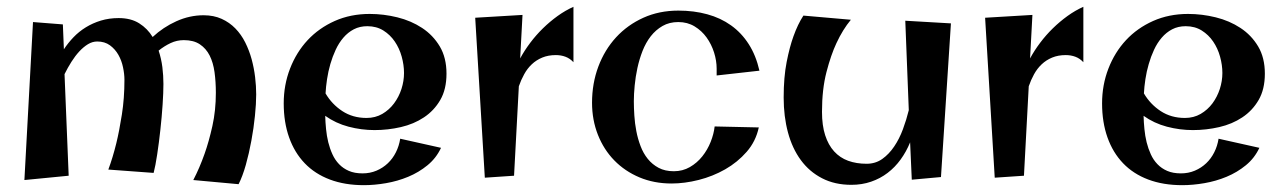

<svg xmlns="http://www.w3.org/2000/svg" viewBox="-20 -520 3776 565"><path d="M168 -375Q180.2 -393.6 196.3 -410.4Q212.4 -427.2 232.7 -439.7Q252.9 -452.1 277.1 -459.5Q301.3 -466.8 329.1 -466.8Q365.2 -466.8 389.6 -451.4Q414.1 -436 429.2 -411.1Q460 -439.9 499 -457.5Q538.1 -475.1 579.1 -475.1Q608.9 -475.1 632.1 -464.6Q655.3 -454.1 672.6 -436.3Q689.9 -418.5 701.7 -395Q713.4 -371.6 720.5 -345.7Q727.5 -319.8 730.7 -293.2Q733.9 -266.6 733.9 -242.2Q733.9 -214.8 730.2 -179Q726.6 -143.1 719.7 -106Q712.9 -68.8 703.4 -34.9Q693.8 -1 682.1 22L548.8 9.8Q567.4 -25.9 582 -67.4Q594.7 -103 605 -149.2Q615.2 -195.3 615.2 -247.1Q615.2 -279.3 611.3 -307.6Q607.4 -335.9 596.9 -356.7Q586.4 -377.4 568.1 -389.6Q549.8 -401.9 521 -401.9Q500.5 -401.9 482.2 -393.3Q463.9 -384.8 446.8 -371.1Q454.6 -347.7 457.8 -322.5Q460.9 -297.4 460.9 -272.9Q460.9 -248 458.5 -211.9Q456.1 -175.8 451.9 -137.9Q447.8 -100.1 442.6 -65.9Q437.5 -31.7 432.1 -11.2L298.8 -21Q312 -56.6 322.3 -98.6Q331.1 -134.8 338.6 -182.6Q346.2 -230.5 346.2 -285.2Q346.2 -302.2 342 -322Q337.9 -341.8 328.4 -358.6Q318.8 -375.5 303.5 -386.7Q288.1 -397.9 266.1 -397.9Q252 -397.9 238.8 -389.9Q225.6 -381.8 213.4 -368.7Q201.2 -355.5 190.2 -338.1Q179.2 -320.8 169.9 -301.8L182.1 -2.9L51.8 9.8L77.1 -455.1L165 -448.2Z M1082 -137.2Q1043.5 -137.2 1005.6 -147.2Q967.8 -157.2 937 -179.2Q937.5 -160.2 939.5 -140.1Q941.4 -120.1 946 -101.3Q950.7 -82.5 958.3 -65.9Q965.8 -49.3 977.8 -36.9Q989.7 -24.4 1006.6 -17.1Q1023.4 -9.8 1046.9 -9.8Q1068.8 -9.8 1087.9 -17.8Q1106.9 -25.9 1121.3 -39.6Q1135.7 -53.2 1145 -71.8Q1154.3 -90.3 1157.7 -111.8L1277.8 -85Q1263.7 -54.7 1238 -33.7Q1212.4 -12.7 1181.2 0.2Q1149.9 13.2 1116 19Q1082 24.9 1050.8 24.9Q994.6 24.9 950.7 8.3Q906.7 -8.3 876.7 -39.6Q846.7 -70.8 830.8 -115.5Q814.9 -160.2 814.9 -215.8Q814.9 -270 833.5 -318.1Q852.1 -366.2 885.3 -401.9Q918.5 -437.5 965.1 -458.3Q1011.7 -479 1067.9 -479Q1108.9 -479 1149.4 -469Q1189.9 -459 1222.2 -437.7Q1254.4 -416.5 1274.2 -383.3Q1293.9 -350.1 1293.9 -303.2Q1293.9 -257.3 1275.6 -225.8Q1257.3 -194.3 1227.5 -174.6Q1197.8 -154.8 1159.7 -146Q1121.6 -137.2 1082 -137.2ZM1061 -442.9Q1038.6 -442.9 1021.2 -433.8Q1003.9 -424.8 990.5 -409.2Q977.1 -393.6 967.8 -373.5Q958.5 -353.5 952.1 -331.5Q945.8 -309.6 942.4 -287.1Q939 -264.6 938 -245.1Q956.5 -213.4 987.3 -193.1Q1018.1 -172.9 1058.6 -172.9Q1084.5 -172.9 1105 -184.8Q1125.5 -196.8 1139.6 -215.8Q1153.8 -234.9 1161.4 -258.3Q1168.9 -281.7 1168.9 -305.2Q1168.9 -328.6 1162.1 -353.3Q1155.3 -377.9 1141.8 -397.7Q1128.4 -417.5 1108.2 -430.2Q1087.9 -442.9 1061 -442.9Z M1517.6 -476.1 1510.7 -348.1Q1523.4 -371.6 1540.5 -394.3Q1557.6 -417 1577.9 -436.8Q1598.1 -456.5 1620.8 -472.9Q1643.6 -489.3 1667.5 -500V-336.9Q1657.2 -348.1 1644 -353Q1630.9 -357.9 1615.7 -357.9Q1593.3 -357.9 1575.7 -350.6Q1558.1 -343.3 1544.9 -330.8Q1531.7 -318.4 1522.5 -301.5Q1513.2 -284.7 1506.8 -266.1L1492.7 -2.9L1406.7 2.9L1378.4 -467.8Z M2214.8 -312 2088.9 -297.9V-317.9Q2088.9 -341.3 2081.3 -365.5Q2073.7 -389.6 2059.3 -409.7Q2044.9 -429.7 2023.9 -442.4Q2002.9 -455.1 1976.1 -455.1Q1949.7 -455.1 1929.7 -443.6Q1909.7 -432.1 1895 -413.3Q1880.4 -394.5 1870.8 -370.1Q1861.3 -345.7 1855.7 -319.8Q1850.1 -293.9 1847.7 -268.6Q1845.2 -243.2 1845.2 -222.2Q1845.2 -202.6 1846.7 -179.9Q1848.1 -157.2 1852.5 -134.3Q1856.9 -111.3 1865 -90.1Q1873 -68.8 1886.2 -52.5Q1899.4 -36.1 1918.2 -26.1Q1937 -16.1 1962.9 -16.1Q1988.8 -16.1 2010 -28.3Q2031.2 -40.5 2046.6 -59.8Q2062 -79.1 2071.3 -102.5Q2080.6 -126 2083 -147.9L2212.9 -145Q2204.1 -104 2177.2 -73.2Q2150.4 -42.5 2114 -21.7Q2077.6 -1 2036.1 9.5Q1994.6 20 1956.1 20Q1904.8 20 1861.8 2Q1818.8 -16.1 1787.8 -47.9Q1756.8 -79.6 1739.5 -123.3Q1722.2 -167 1722.2 -217.8Q1722.2 -274.4 1740.7 -324Q1759.3 -373.5 1793 -410.2Q1826.7 -446.8 1873.3 -467.8Q1919.9 -488.8 1976.1 -488.8Q2022 -488.8 2061.3 -478Q2100.6 -467.3 2131.3 -445.3Q2162.1 -423.3 2183.3 -390.1Q2204.6 -356.9 2214.8 -312Z M2778.3 -451.2 2749 1 2663.1 8.8 2658.2 -101.1Q2647 -73.7 2630.4 -50.8Q2613.8 -27.8 2592 -11.2Q2570.3 5.4 2543.5 14.6Q2516.6 23.9 2485.4 23.9Q2436.5 23.9 2399.2 4.6Q2361.8 -14.6 2336.7 -48.8Q2311.5 -83 2298.8 -130.1Q2286.1 -177.2 2286.1 -232.9Q2286.1 -293 2294.9 -337.6Q2303.7 -382.3 2314.9 -413.1Q2327.6 -448.7 2344.2 -474.1L2483.9 -461.9Q2460 -433.1 2441.4 -393.1Q2425.3 -358.9 2412.1 -308.1Q2398.9 -257.3 2398.9 -190.9Q2398.9 -150.9 2408.2 -122.1Q2417.5 -93.3 2434.6 -74.5Q2451.7 -55.7 2475.8 -46.9Q2500 -38.1 2530.3 -38.1Q2556.2 -38.1 2576.2 -52.2Q2596.2 -66.4 2611.3 -88.9Q2626.5 -111.3 2637 -139.6Q2647.5 -168 2654.3 -195.8L2644 -459Z M3018.1 -476.1 3011.2 -348.1Q3023.9 -371.6 3041 -394.3Q3058.1 -417 3078.4 -436.8Q3098.6 -456.5 3121.3 -472.9Q3144 -489.3 3168 -500V-336.9Q3157.7 -348.1 3144.5 -353Q3131.3 -357.9 3116.2 -357.9Q3093.8 -357.9 3076.2 -350.6Q3058.6 -343.3 3045.4 -330.8Q3032.2 -318.4 3022.9 -301.5Q3013.7 -284.7 3007.3 -266.1L2993.2 -2.9L2907.2 2.9L2878.9 -467.8Z M3490.2 -137.2Q3451.7 -137.2 3413.8 -147.2Q3376 -157.2 3345.2 -179.2Q3345.7 -160.2 3347.7 -140.1Q3349.6 -120.1 3354.2 -101.3Q3358.9 -82.5 3366.5 -65.9Q3374 -49.3 3386 -36.9Q3397.9 -24.4 3414.8 -17.1Q3431.6 -9.8 3455.1 -9.8Q3477.1 -9.8 3496.1 -17.8Q3515.1 -25.9 3529.5 -39.6Q3543.9 -53.2 3553.2 -71.8Q3562.5 -90.3 3565.9 -111.8L3686 -85Q3671.9 -54.7 3646.2 -33.7Q3620.6 -12.7 3589.4 0.2Q3558.1 13.2 3524.2 19Q3490.2 24.9 3459 24.9Q3402.8 24.9 3358.9 8.3Q3314.9 -8.3 3284.9 -39.6Q3254.9 -70.8 3239 -115.5Q3223.1 -160.2 3223.1 -215.8Q3223.1 -270 3241.7 -318.1Q3260.3 -366.2 3293.5 -401.9Q3326.7 -437.5 3373.3 -458.3Q3419.9 -479 3476.1 -479Q3517.1 -479 3557.6 -469Q3598.1 -459 3630.4 -437.7Q3662.6 -416.5 3682.4 -383.3Q3702.1 -350.1 3702.1 -303.2Q3702.1 -257.3 3683.8 -225.8Q3665.5 -194.3 3635.7 -174.6Q3606 -154.8 3567.9 -146Q3529.8 -137.2 3490.2 -137.2ZM3469.2 -442.9Q3446.8 -442.9 3429.4 -433.8Q3412.1 -424.8 3398.7 -409.2Q3385.3 -393.6 3376 -373.5Q3366.7 -353.5 3360.4 -331.5Q3354 -309.6 3350.6 -287.1Q3347.2 -264.6 3346.2 -245.1Q3364.7 -213.4 3395.5 -193.1Q3426.3 -172.9 3466.8 -172.9Q3492.7 -172.9 3513.2 -184.8Q3533.7 -196.8 3547.9 -215.8Q3562 -234.9 3569.6 -258.3Q3577.1 -281.7 3577.1 -305.2Q3577.1 -328.6 3570.3 -353.3Q3563.5 -377.9 3550 -397.7Q3536.6 -417.5 3516.4 -430.2Q3496.1 -442.9 3469.2 -442.9Z"/></svg>

Font: Original Surfer
Style: Regular
Weight: 400
Designer: Astigmatic (AOETI)
Foundry: Astigmatic (AOETI)
Version: Version 1.001